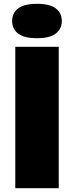

<svg xmlns="http://www.w3.org/2000/svg" viewBox="-20 -985 387 1005"><path d="M60 0V-740H287.5V0ZM173.5 -785Q106 -785 74.8 -809.5Q43.5 -834 43.5 -875Q43.5 -916.5 74.8 -940.8Q106 -965 173.5 -965Q241 -965 272.2 -940.8Q303.5 -916.5 303.5 -875Q303.5 -834 272.2 -809.5Q241 -785 173.5 -785Z"/></svg>

Font: Encode Sans SmExp Black
Style: Regular
Weight: 900
Width: 6
Designer: Multiple Designers
Foundry: Impallari Type
Version: Version 3.002; ttfautohint (v1.8.3) -l 8 -r 50 -G 200 -x 14 